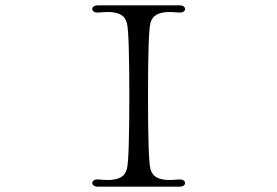

<svg xmlns="http://www.w3.org/2000/svg" viewBox="-20 -701 1040 720"><path d="M326 -15Q326 -21 332.5 -25Q339 -29 349 -28Q373 -26 384 -26Q414 -26 432 -35.5Q450 -45 456 -68Q465 -104 465 -341Q465 -578 456 -614Q450 -637 432 -646.5Q414 -656 384 -656Q373 -656 349 -654H345Q336 -654 331 -658Q326 -662 326 -668Q326 -673 331.5 -677Q337 -681 347 -681H500H653Q663 -681 668.5 -677Q674 -673 674 -667Q674 -661 667.5 -657Q661 -653 651 -654Q627 -656 616 -656Q586 -656 568 -646.5Q550 -637 544 -614Q535 -578 535 -341Q535 -104 544 -68Q550 -45 568 -35.5Q586 -26 616 -26Q627 -26 651 -28H655Q664 -28 669 -24Q674 -20 674 -14Q674 -9 668.5 -5Q663 -1 653 -1H500H347Q337 -1 331.5 -5Q326 -9 326 -15Z"/></svg>

Font: Hina Mincho
Style: Regular
Weight: 400
Designer: satsuyako
Foundry: satsuyako
Version: Version 1.100